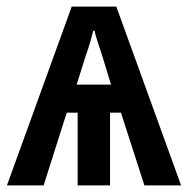

<svg xmlns="http://www.w3.org/2000/svg" viewBox="-20 -561 569 581"><path d="M528 0H417L346 -220H313V0H215V-220H182L112 0H1L197 -541H332ZM262 -468Q253 -430 239 -391L212 -305H316L290 -390Q270 -449 266 -468Z"/></svg>

Font: Noto Sans Display Medium Narrow
Style: Regular
Weight: 500
Width: 4
Designer: Monotype Design team
Foundry: Monotype Imaging Inc.
Version: Version 1.000